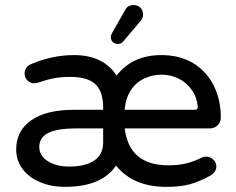

<svg xmlns="http://www.w3.org/2000/svg" viewBox="-20 -726 930 757"><path d="M417 -580.1Q417 -587.9 423.8 -599.6L473.6 -686.5Q483.4 -706.1 506.8 -706.1Q522.5 -706.1 533.2 -695.8Q543.9 -685.5 543.9 -668.9Q543.9 -653.3 534.2 -643.6L466.8 -563.5Q458 -552.7 444.3 -552.7Q432.6 -552.7 424.8 -560.1Q417 -567.4 417 -580.1ZM140.6 -6.8Q94.7 -25.4 69.3 -59.1Q43.9 -92.8 43.9 -136.7Q43.9 -210.9 103.5 -252Q163.1 -293 269.5 -293H386.7V-302.7Q386.7 -365.2 356 -394Q325.2 -422.9 256.8 -422.9Q221.7 -422.9 193.4 -417.5Q165 -412.1 127 -399.4L114.3 -397.5Q99.6 -397.5 88.4 -408.7Q77.1 -419.9 77.1 -435.5Q77.1 -462.9 103.5 -473.6Q185.5 -508.8 272.5 -508.8Q329.1 -508.8 372.1 -488.3Q415 -467.8 439.5 -427.7Q502 -508.8 616.2 -508.8Q687.5 -508.8 741.2 -477.5Q793.9 -445.3 822.3 -389.2Q850.6 -333 850.6 -262.7Q850.6 -245.1 838.4 -232.4Q826.2 -219.7 806.6 -219.7H471.7Q489.3 -74.2 643.6 -74.2Q682.6 -74.2 713.4 -81.5Q744.1 -88.9 775.4 -104.5Q782.2 -108.4 793 -108.4Q808.6 -108.4 820.8 -97.2Q833 -85.9 833 -69.3Q833 -46.9 806.6 -32.2Q765.6 -9.8 728.5 0.5Q691.4 10.7 635.7 10.7Q504.9 10.7 437.5 -73.2Q380.9 10.7 236.3 10.7Q182.6 10.7 140.6 -6.8ZM759.8 -305.7Q755.9 -344.7 736.3 -371.1Q715.8 -400.4 684.6 -416Q653.3 -431.6 616.2 -431.6Q583 -431.6 549.8 -417Q515.6 -401.4 495.1 -369.1Q474.6 -336.9 471.7 -293H748Q760.7 -293 759.8 -305.7ZM386.7 -165V-219.7H281.2Q205.1 -219.7 169.9 -201.7Q134.8 -183.6 134.8 -146.5Q134.8 -112.3 168 -90.8Q201.2 -69.3 253.9 -69.3Q314.5 -69.3 350.6 -92.3Q386.7 -115.2 386.7 -165Z"/></svg>

Font: KTXP_ComRound
Style: Medium
Weight: 500
Version: Version 1.01;May 16, 2022;FontCreator 13.0.0.2683 64-bit